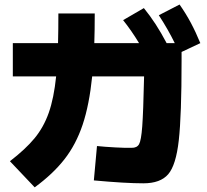

<svg xmlns="http://www.w3.org/2000/svg" viewBox="-20 -802 904 840"><path d="M390.6 -12.7 404.3 -163.1Q435.5 -159.7 485.4 -157Q535.2 -154.3 555.7 -155.3Q579.1 -154.8 588.4 -171.1Q597.7 -187.5 602.3 -249Q606.9 -310.5 610.4 -467.8H383.3Q370.6 -343.3 341.6 -256.6Q312.5 -169.9 262.2 -105.5Q211.9 -41 131.8 17.6L23.4 -96.7Q91.3 -148.9 131.1 -197Q170.9 -245.1 193.4 -308.8Q215.8 -372.6 225.6 -467.8H36.1V-613.3H233.9Q235.4 -672.9 235.4 -743.2H394.5Q394.5 -667.5 392.6 -613.3H588.4Q555.7 -667.5 518.6 -713.9L609.4 -766.6Q637.2 -732.4 661.1 -695.6Q685.1 -658.7 709 -613.3H744.6Q715.3 -673.3 674.8 -735.4L765.6 -782.2Q793 -743.2 814.7 -702.6Q836.4 -662.1 856.4 -613.3L774.4 -574.7V-535.2Q774.4 -297.9 762.2 -188.5Q750 -79.1 715.8 -39.6Q681.6 0 607.4 0Q528.8 0 390.6 -12.7Z"/></svg>

Font: Pretendard GOV Black
Style: Regular
Weight: 900
Designer: Base glyphs from Inter by Rasmus Andersson; Hangeul glyphs from Noto Sans CJK(Source Han Sans) by Jang Soo-young and Kan
Foundry: Kil Hyung-jin
Version: Version 1.309